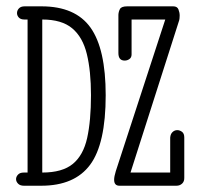

<svg xmlns="http://www.w3.org/2000/svg" viewBox="-20 -592 645 612"><path d="M56.2 0Q43.9 0 37.6 -6.6Q31.2 -13.2 31.2 -21Q31.2 -28.8 37.4 -35.4Q43.5 -42 55.7 -42H67.9V-529.8H57.6Q45.9 -529.8 40 -536.1Q34.2 -542.5 34.2 -550.3Q34.2 -558.6 40.3 -565.2Q46.4 -571.8 58.6 -571.8H112.3Q220.2 -571.8 268.6 -503.9Q316.9 -436 316.9 -288.6Q316.9 -133.8 267.3 -66.9Q217.8 0 111.3 0ZM360.8 0Q343.8 0 343.8 -19Q343.8 -29.3 349.1 -46.4L506.8 -529.8H399.4V-418.5Q399.4 -408.7 392.6 -403.8Q385.7 -398.9 377.4 -398.9Q357.4 -398.9 357.4 -422.9V-544.9Q357.9 -555.2 362.5 -563.5Q367.2 -571.8 385.7 -571.8H532.2Q544.9 -571.8 548.8 -562Q552.7 -552.2 552.7 -542.5Q552.7 -537.6 552.2 -533.4Q551.8 -529.3 551.3 -527.8L396 -42H522.5V-153.3Q523.4 -165 530 -171.1Q536.6 -177.2 544.9 -177.2Q552.7 -177.2 560.1 -171.9Q567.4 -166.5 567.4 -153.8V-25.9Q567.9 -13.7 560.5 -6.8Q553.2 0 542.5 0ZM114.7 -42Q178.7 -42 212.2 -69.6Q245.6 -97.2 257.8 -152.1Q270 -207 270 -288.6Q270 -365.7 256.8 -419.7Q243.7 -473.6 210.2 -501.7Q176.8 -529.8 114.7 -529.8Z"/></svg>

Font: Cutive Mono
Style: Regular
Weight: 400
Designer: Vernon Adams
Foundry: Vernon Adams
Version: Version 1.110; ttfautohint (v1.8.4.7-5d5b)